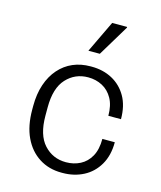

<svg xmlns="http://www.w3.org/2000/svg" viewBox="-113 -833 777 925"><g transform="rotate(15 275.0 -370.0)"><path d="M281 10Q218 10 169.5 -21Q121 -52 94 -109Q67 -166 67 -247V-265Q67 -325 83 -372.5Q99 -420 128.5 -453.5Q158 -487 197.5 -504Q237 -521 285 -521H290Q348 -521 393.5 -496.5Q439 -472 465.5 -426Q492 -380 492 -313H429Q429 -365 410 -399Q391 -433 359 -450Q327 -467 288 -467Q223 -467 179.5 -420Q136 -373 136 -277V-235Q136 -139 179.5 -91.5Q223 -44 289 -44Q328 -44 360 -60.5Q392 -77 411 -111Q430 -145 430 -198H492Q492 -132 464.5 -85Q437 -38 390.5 -14Q344 10 287 10ZM255 -591 331 -750H405L406 -747L312 -591Z"/></g></svg>

Font: Chivo ExtraLight
Style: Regular
Weight: 250
Designer: Hector Gatti
Foundry: Omnibus-Type
Version: Version 2.002